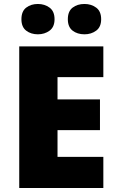

<svg xmlns="http://www.w3.org/2000/svg" viewBox="-20 -948 589 968"><path d="M501 0H77V-714H501V-559H270V-447H484V-292H270V-157H501ZM88 -851Q88 -891 112 -909.5Q136 -928 171 -928Q205 -928 230 -909.5Q255 -891 255 -851Q255 -812 230 -793.5Q205 -775 171 -775Q136 -775 112 -793.5Q88 -812 88 -851ZM322 -851Q322 -891 346 -909.5Q370 -928 406 -928Q440 -928 465 -909.5Q490 -891 490 -851Q490 -812 465 -793.5Q440 -775 406 -775Q370 -775 346 -793.5Q322 -812 322 -851Z"/></svg>

Font: Noto Sans Hebrew Black
Style: Regular
Weight: 900
Designer: Monotype Design Team
Foundry: Monotype Imaging Inc.
Version: Version 2.003